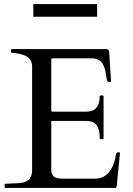

<svg xmlns="http://www.w3.org/2000/svg" viewBox="-20 -931 657 951"><path d="M3 -4V-18Q3 -21 7 -21H18Q39 -23 60.5 -23Q82 -23 99 -28Q139 -40 139 -87V-602Q139 -650 82 -663Q66 -667 49 -669H39Q35 -669 35 -673V-685Q35 -688 39 -688H503Q512 -688 516 -685Q520 -682 521 -671L530 -530Q530 -525 522.5 -525Q515 -525 512 -529Q509 -534 504.5 -565Q500 -596 487.5 -616.5Q475 -637 444 -642H241Q234 -642 234 -636V-383Q234 -378 239 -378H408Q474 -378 474 -455Q474 -458 478 -458H489Q493 -458 493 -455V-246Q493 -242 489 -242H478Q474 -242 474 -246Q474 -318 432 -329Q420 -332 407 -332H239Q234 -332 234 -327V-89Q234 -53 268 -48Q278 -46 289 -46H451Q501 -46 529 -91Q549 -123 554 -164Q555 -177 568 -177Q574 -177 574 -171L558 -7Q555 0 551 0H7Q3 0 3 -4ZM145 -911H461V-848H145Z"/></svg>

Font: Cardo
Style: Regular
Weight: 400
Designer: David J. Perry
Foundry: David J. Perry
Version: Version 1.0451